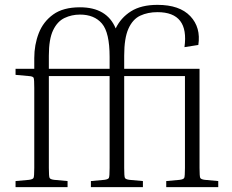

<svg xmlns="http://www.w3.org/2000/svg" viewBox="-20 -770 955 790"><path d="M568 -25V0H354V-25L409 -30Q425 -32 428 -38Q431 -44 431 -79V-457H181V-79Q181 -44 184 -38Q187 -32 203 -30L258 -25V0H44V-25L99 -30Q115 -32 118 -38Q121 -44 121 -79V-408Q121 -443 118.5 -449.5Q116 -456 99 -457L44 -462V-487H121V-531Q121 -586 139.5 -633.5Q158 -681 199 -710.5Q240 -740 309 -740Q420 -740 456 -653Q477 -697 519 -723.5Q561 -750 628 -750Q719 -750 763 -703.5Q807 -657 796 -585L739 -576Q759 -720 628 -720Q588 -720 557 -705.5Q526 -691 508.5 -652Q491 -613 491 -541V-487H801V-79Q801 -44 804 -38Q807 -32 823 -30L878 -25V0H664V-25L719 -30Q735 -32 738 -38Q741 -44 741 -79V-457H491V-79Q491 -44 494 -38Q497 -32 513 -30ZM181 -487H431V-536Q431 -636 399.5 -673Q368 -710 309 -710Q275 -710 245.5 -696Q216 -682 198.5 -645.5Q181 -609 181 -541Z"/></svg>

Font: Inria Serif Light
Style: Regular
Weight: 300
Designer: Black Foundry Team
Foundry: Black Foundry
Version: Version 1.000; ttfautohint (v1.8.3)